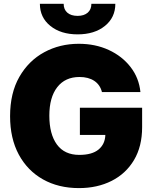

<svg xmlns="http://www.w3.org/2000/svg" viewBox="-20 -964 789 994"><path d="M388.7 9.8Q282.7 9.8 202.4 -35.4Q122.1 -80.6 77.1 -164.1Q32.2 -247.6 32.2 -362.3Q32.2 -482.4 80.3 -566.2Q128.4 -649.9 209 -693.6Q289.6 -737.3 387.7 -737.3Q473.6 -737.3 543 -705.3Q612.3 -673.3 656 -616.9Q699.7 -560.5 707 -487.3H507.8Q498.5 -524.9 468.3 -545.2Q438 -565.4 391.6 -565.4Q317.4 -565.4 276.4 -512.7Q235.4 -460 235.4 -365.2Q235.4 -269.5 274.7 -215.8Q314 -162.1 390.6 -162.1Q456.5 -162.1 490.2 -189.9Q523.9 -217.8 525.4 -265.6H393.6V-406.2H715.8V-305.7Q715.8 -206.1 673.8 -135.5Q631.8 -64.9 557.9 -27.6Q483.9 9.8 388.7 9.8ZM381.8 -786.1Q294.9 -786.1 240.7 -829.8Q186.5 -873.5 186.5 -944.3H309.6Q309.6 -915 328.6 -898.4Q347.7 -881.8 381.8 -881.8Q415 -881.8 434.1 -898.4Q453.1 -915 453.1 -944.3H577.1Q577.1 -873.5 523.2 -829.8Q469.2 -786.1 381.8 -786.1Z"/></svg>

Font: Inter Tight Black
Style: Regular
Weight: 900
Designer: Rasmus Andersson
Foundry: rsms
Version: Version 3.004; ttfautohint (v1.8.4.7-5d5b)